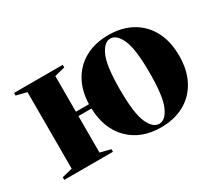

<svg xmlns="http://www.w3.org/2000/svg" viewBox="-101 -728 1086 956"><g transform="rotate(-30 442.5 -250.0)"><path d="M335 -240H260V-30L320 -15V0H40V-15L100 -30V-470L40 -485V-500H320V-485L260 -470V-265H335Q337 -342 369.5 -398.5Q402 -455 458.5 -485Q515 -515 590 -515Q667 -515 724.5 -483Q782 -451 813.5 -391.5Q845 -332 845 -250Q845 -168 813.5 -108.5Q782 -49 724.5 -17Q667 15 590 15Q477 15 408 -53Q339 -121 335 -240ZM675 -250Q675 -386 650.5 -440.5Q626 -495 590 -495Q554 -495 529.5 -440.5Q505 -386 505 -250Q505 -114 529.5 -59.5Q554 -5 590 -5Q626 -5 650.5 -59.5Q675 -114 675 -250Z"/></g></svg>

Font: Yeseva One
Style: Regular
Weight: 400
Designer: Jovanny Lemonad
Foundry: Jovanny Lemonad
Version: Version 2.000